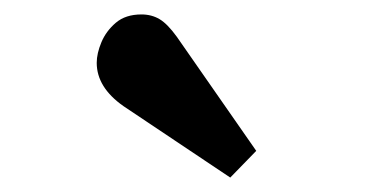

<svg xmlns="http://www.w3.org/2000/svg" viewBox="-20 -821 540 266"><path d="M299 -575 151 -674Q114 -700 114 -734Q114 -747 120.5 -762.5Q127 -778 140.5 -789.5Q154 -801 176 -801Q190 -801 201 -794.5Q212 -788 225 -770L335 -612Z"/></svg>

Font: Literata
Style: Bold
Weight: 700
Designer: Latin by Veronika Burian and Jose Scaglione. Greek by Irene Vlachou. Cyrillic by Vera Evstafieva.
Foundry: TypeTogether
Version: Version 3.103; ttfautohint (v1.8.4.7-5d5b);gftools[0.9.29]